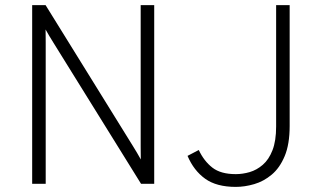

<svg xmlns="http://www.w3.org/2000/svg" viewBox="-20 -720 1256 752"><path d="M106 0V-700H158.5L501.5 -146.5Q509 -134.5 516.5 -121.8Q524 -109 531.5 -95.5Q531.5 -108.5 531.2 -121.2Q531 -134 531 -146.5V-700H584V0H532.5L188.5 -554Q181 -566 173.2 -579Q165.5 -592 158.5 -604.5Q158.5 -592.5 158.8 -579.5Q159 -566.5 159 -554V0ZM903.5 12Q828 12 783.5 -20Q739 -52 714.5 -109.5L758.5 -132.5Q779 -89 811.8 -63.5Q844.5 -38 903.5 -38Q930.5 -38 958 -46Q985.5 -54 1009.2 -74.5Q1033 -95 1047.2 -131.5Q1061.5 -168 1061.5 -224.5V-700H1114.5V-226.5Q1114.5 -155 1095 -108.5Q1075.5 -62 1044 -35.8Q1012.5 -9.5 975.5 1.2Q938.5 12 903.5 12Z"/></svg>

Font: Overpass ExtraLight
Style: Regular
Weight: 250
Designer: Delve Withrington, Dave Bailey, Thomas Jockin
Foundry: Delve Fonts LLC
Version: Version 4.000